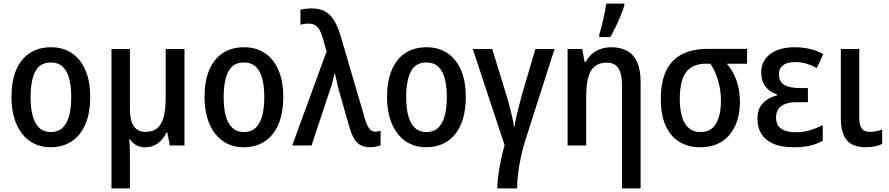

<svg xmlns="http://www.w3.org/2000/svg" viewBox="-20 -813 4967 1073"><path d="M484 -271Q484 -205 469.5 -153.5Q455 -102 426.5 -65.5Q398 -29 356.5 -9.5Q315 10 263 10Q213 10 172.5 -9.5Q132 -29 103.5 -65.5Q75 -102 59.5 -153.5Q44 -205 44 -271Q44 -359 70 -421Q96 -483 145.5 -516Q195 -549 265 -549Q331 -549 380 -517Q429 -485 456.5 -423Q484 -361 484 -271ZM151 -270Q151 -208 163 -164.5Q175 -121 200 -98Q225 -75 264 -75Q304 -75 329 -98Q354 -121 366 -164.5Q378 -208 378 -270Q378 -333 366 -376Q354 -419 329 -441.5Q304 -464 264 -464Q204 -464 177.5 -414Q151 -364 151 -270Z M1011 -539V0H929L915 -72H910Q897 -46 879.5 -27.5Q862 -9 840 0.5Q818 10 791 10Q762 10 741 -2Q720 -14 705 -36H702Q704 -22 704.5 -4Q705 14 705.5 34.5Q706 55 706 76V240H603V-539H706V-202Q706 -140 727.5 -108Q749 -76 792 -76Q836 -76 860.5 -98Q885 -120 895.5 -162.5Q906 -205 906 -266V-539Z M1563 -271Q1563 -205 1548.5 -153.5Q1534 -102 1505.5 -65.5Q1477 -29 1435.5 -9.5Q1394 10 1342 10Q1292 10 1251.5 -9.5Q1211 -29 1182.5 -65.5Q1154 -102 1138.5 -153.5Q1123 -205 1123 -271Q1123 -359 1149 -421Q1175 -483 1224.5 -516Q1274 -549 1344 -549Q1410 -549 1459 -517Q1508 -485 1535.5 -423Q1563 -361 1563 -271ZM1230 -270Q1230 -208 1242 -164.5Q1254 -121 1279 -98Q1304 -75 1343 -75Q1383 -75 1408 -98Q1433 -121 1445 -164.5Q1457 -208 1457 -270Q1457 -333 1445 -376Q1433 -419 1408 -441.5Q1383 -464 1343 -464Q1283 -464 1256.5 -414Q1230 -364 1230 -270Z M1613 0 1805 -525 1785 -597Q1777 -625 1767 -643.5Q1757 -662 1742 -671.5Q1727 -681 1704 -681Q1691 -681 1679.5 -679Q1668 -677 1659 -675V-759Q1667 -761 1677 -762.5Q1687 -764 1698.5 -765Q1710 -766 1720 -766Q1767 -766 1797.5 -749Q1828 -732 1849 -696Q1870 -660 1886 -604L2021 -144Q2029 -119 2037 -104.5Q2045 -90 2055 -83.5Q2065 -77 2077 -77Q2085 -77 2092.5 -78.5Q2100 -80 2107 -82V-1Q2100 2 2090 4.5Q2080 7 2069.5 8.5Q2059 10 2048 10Q2018 10 1996 -1.5Q1974 -13 1959.5 -37Q1945 -61 1934 -98L1884 -273Q1879 -289 1874.5 -306Q1870 -323 1866 -340Q1862 -357 1858.5 -372.5Q1855 -388 1852 -401H1849Q1844 -375 1835.5 -345.5Q1827 -316 1817 -289L1721 0Z M2583 -271Q2583 -205 2568.5 -153.5Q2554 -102 2525.5 -65.5Q2497 -29 2455.5 -9.5Q2414 10 2362 10Q2312 10 2271.5 -9.5Q2231 -29 2202.5 -65.5Q2174 -102 2158.5 -153.5Q2143 -205 2143 -271Q2143 -359 2169 -421Q2195 -483 2244.5 -516Q2294 -549 2364 -549Q2430 -549 2479 -517Q2528 -485 2555.5 -423Q2583 -361 2583 -271ZM2250 -270Q2250 -208 2262 -164.5Q2274 -121 2299 -98Q2324 -75 2363 -75Q2403 -75 2428 -98Q2453 -121 2465 -164.5Q2477 -208 2477 -270Q2477 -333 2465 -376Q2453 -419 2428 -441.5Q2403 -464 2363 -464Q2303 -464 2276.5 -414Q2250 -364 2250 -270Z M2912 -17Q2900 23 2890 69.5Q2880 116 2875 160Q2870 204 2870 240H2759Q2759 212 2764.5 169.5Q2770 127 2779.5 81.5Q2789 36 2800 -2L2622 -539H2731L2808 -288Q2817 -259 2826 -225.5Q2835 -192 2842 -161Q2849 -130 2852 -108H2856Q2858 -128 2865 -158Q2872 -188 2880.5 -221.5Q2889 -255 2897 -284L2972 -539H3079Z M3396 -549Q3448 -549 3485 -528.5Q3522 -508 3541 -465Q3560 -422 3560 -356V240H3456V-338Q3456 -400 3436 -431.5Q3416 -463 3371 -463Q3329 -463 3303.5 -442Q3278 -421 3267 -379Q3256 -337 3256 -273V0H3152V-539H3234L3247 -467H3253Q3268 -495 3290 -513Q3312 -531 3339 -540Q3366 -549 3396 -549ZM3329 -620Q3334 -635 3340 -657.5Q3346 -680 3351.5 -705Q3357 -730 3361.5 -753.5Q3366 -777 3368 -793H3469V-782Q3462 -758 3449.5 -727.5Q3437 -697 3422 -665.5Q3407 -634 3391 -606H3329Z M4115 -242Q4115 -168 4089 -111Q4063 -54 4014 -22Q3965 10 3893 10Q3825 10 3775.5 -21Q3726 -52 3699.5 -111.5Q3673 -171 3673 -258Q3673 -357 3703.5 -419Q3734 -481 3793 -510.5Q3852 -540 3936 -540H4155V-457H4042Q4076 -418 4095.5 -364.5Q4115 -311 4115 -242ZM3779 -258Q3779 -202 3791.5 -160.5Q3804 -119 3829.5 -97Q3855 -75 3894 -75Q3954 -75 3981.5 -122Q4009 -169 4009 -249Q4009 -290 4002 -325.5Q3995 -361 3982.5 -394Q3970 -427 3950 -457H3926Q3851 -457 3815 -411Q3779 -365 3779 -258Z M4495 -321V-242H4437Q4395 -242 4368.5 -232Q4342 -222 4329.5 -203Q4317 -184 4317 -155Q4317 -127 4330 -109Q4343 -91 4368 -82.5Q4393 -74 4426 -74Q4472 -74 4510 -86Q4548 -98 4578 -114V-26Q4558 -15 4533.5 -6.5Q4509 2 4480 6Q4451 10 4415 10Q4345 10 4300 -10.5Q4255 -31 4234 -66.5Q4213 -102 4213 -148Q4213 -205 4243.5 -236.5Q4274 -268 4322 -280V-285Q4281 -299 4257.5 -329.5Q4234 -360 4234 -408Q4234 -453 4258 -485Q4282 -517 4324 -533Q4366 -549 4420 -549Q4451 -549 4478.5 -545Q4506 -541 4531.5 -532.5Q4557 -524 4581 -511L4545 -433Q4517 -448 4488 -457Q4459 -466 4424 -466Q4379 -466 4356 -448.5Q4333 -431 4333 -399Q4333 -357 4362.5 -339Q4392 -321 4449 -321Z M4782 -153Q4782 -113 4796.5 -94.5Q4811 -76 4839 -76Q4858 -76 4877.5 -80Q4897 -84 4910 -89V-9Q4894 0 4869 5Q4844 10 4816 10Q4775 10 4744 -5Q4713 -20 4696 -55.5Q4679 -91 4679 -152V-539H4782Z"/></svg>

Font: Noto Sans Display SemiCondensed Medium
Style: Regular
Weight: 500
Width: 4
Designer: Monotype Design Team
Foundry: Monotype Imaging Inc.
Version: Version 2.003